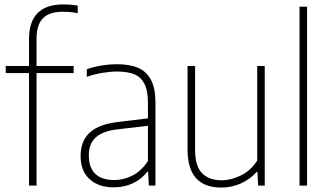

<svg xmlns="http://www.w3.org/2000/svg" viewBox="-20 -838 1485 867"><path d="M145 -661.5V-540H312.5V-508H145V0H111V-508H6V-540H111V-661.5Q111 -818 266 -818Q301.5 -818 331 -812.5V-778.5Q298.5 -785 264 -785Q203.5 -785 174.2 -756Q145 -727 145 -661.5Z M682 -375V0H652L649 -62.5H645Q619 -28.5 579.5 -10.2Q540 8 493.5 8Q425 8 384.5 -29Q344 -66 344 -133.5Q344 -202 386 -240Q428 -278 516 -287.5L648 -303.5V-375.5Q648 -429.5 632 -460Q616 -490.5 585.8 -502.8Q555.5 -515 508 -515Q477.5 -515 442 -509Q406.5 -503 372 -491V-525Q400.5 -536 437.5 -542Q474.5 -548 508.5 -548Q566 -548 604 -531.5Q642 -515 662 -477Q682 -439 682 -375ZM648 -110.5V-270L515 -254.5Q445.5 -247 413.2 -218.2Q381 -189.5 381 -137Q381 -81 410.2 -53Q439.5 -25 496 -25Q538.5 -25 578.2 -45.2Q618 -65.5 648 -110.5Z M827 -162V-540H861V-160.5Q861 -87.5 892.5 -55.8Q924 -24 980.5 -24Q1023.5 -24 1068 -45.8Q1112.5 -67.5 1141.5 -113V-540H1175.5V0H1145.5L1142.5 -61H1138.5Q1107 -26.5 1065.5 -8.8Q1024 9 979.5 9Q827 9 827 -162Z M1332.5 0V-808H1366.5V0Z"/></svg>

Font: Encode Sans Semi Condensed Thin
Style: Regular
Weight: 250
Width: 4
Designer: Multiple Designers
Foundry: Impallari Type
Version: Version 2.000